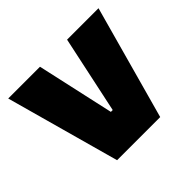

<svg xmlns="http://www.w3.org/2000/svg" viewBox="-127 -661 812 812"><g transform="rotate(-45 279.0 -255.0)"><path d="M150 0 9 -510H199L276 -163H287L361 -510H549L408 0Z"/></g></svg>

Font: Saira ExtraBold
Style: Regular
Weight: 800
Designer: Hector Gatti with collaboration of the Omnibus-Type team
Foundry: Omnibus-Type
Version: Version 1.100; ttfautohint (v1.8.3)